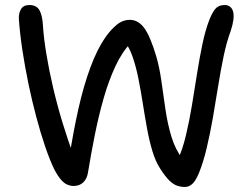

<svg xmlns="http://www.w3.org/2000/svg" viewBox="-20 -732 999 764"><path d="M716 12Q700 12 685 7Q670 2 654 -13.5Q638 -29 618 -60Q599 -89 586.5 -130.5Q574 -172 565 -221.5Q556 -271 548 -322Q540 -373 530.5 -420.5Q521 -468 507.5 -506.5Q494 -545 474 -569L502 -563Q466 -526 439 -468Q412 -410 392 -339.5Q372 -269 357 -193.5Q342 -118 330 -45Q326 -20 311 -6Q296 8 273 8Q261 8 248.5 3Q236 -2 223.5 -16Q211 -30 197 -56Q178 -95 159.5 -149.5Q141 -204 124 -268Q107 -332 93 -399.5Q79 -467 69 -533Q59 -599 55 -657Q54 -679 63.5 -695.5Q73 -712 97 -712Q126 -712 137.5 -690.5Q149 -669 151 -629Q154 -581 164.5 -517Q175 -453 191.5 -382.5Q208 -312 229.5 -241.5Q251 -171 275 -108L256 -107Q272 -210 292.5 -301Q313 -392 340 -464.5Q367 -537 399 -583Q420 -613 444 -633Q468 -653 497 -653Q530 -653 554 -620.5Q578 -588 602 -507Q615 -462 622.5 -407.5Q630 -353 638.5 -295.5Q647 -238 662.5 -187Q678 -136 707 -99L687 -95Q706 -136 719.5 -192Q733 -248 743.5 -311.5Q754 -375 764 -438.5Q774 -502 786 -559Q798 -616 815 -658Q829 -691 841.5 -701.5Q854 -712 874 -712Q888 -712 896.5 -704.5Q905 -697 908 -684Q911 -671 908.5 -652Q906 -633 898 -609Q882 -566 870 -509Q858 -452 848 -389Q838 -326 827 -263Q816 -200 802.5 -143Q789 -86 771 -42Q758 -11 744.5 0.5Q731 12 716 12Z"/></svg>

Font: Shantell Sans
Style: Regular
Weight: 400
Designer: Stephen Nixon, Anya Danilova, Shantell Martin
Foundry: Arrow Type
Version: Version 1.008;[ac192a2d6]